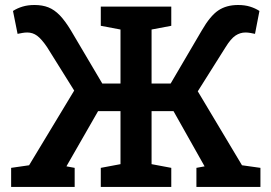

<svg xmlns="http://www.w3.org/2000/svg" viewBox="-20 -737 1068 757"><path d="M23.9 0V-75.2L94.7 -85.4L272.5 -379.9L165.5 -551.3Q143.6 -583.5 126.2 -596.2Q108.9 -608.9 87.4 -608.9Q78.1 -608.9 68.6 -607.2Q59.1 -605.5 49.3 -603.5L31.2 -693.8Q47.9 -704.6 68.6 -710.9Q89.4 -717.3 116.2 -717.3Q147 -717.3 170.7 -708Q194.3 -698.7 215.6 -676.8Q236.8 -654.8 259.8 -616.7L383.3 -407.7H455.1V-620.6L377.4 -635.3V-710.9H655.3V-635.3L577.6 -620.6V-407.7H652.8L775.4 -616.7Q808.6 -674.3 840.6 -695.8Q872.6 -717.3 918.5 -717.3Q945.3 -717.3 965.8 -710.9Q986.3 -704.6 1002.9 -693.8L985.4 -603.5Q976.1 -605.5 966.6 -607.2Q957 -608.9 947.8 -608.9Q926.8 -608.9 908.4 -596.7Q890.1 -584.5 869.6 -551.3L759.8 -377L934.1 -85.4L1006.8 -75.2V0H754.4V-75.2L786.6 -81.1L785.6 -83L664.1 -298.8H577.6V-89.8L655.3 -75.2V0H377.4V-75.2L455.1 -89.8V-298.8H366.7L243.2 -83.5L242.2 -81.1L274.4 -75.2V0Z"/></svg>

Font: Roboto Slab LO Medium
Style: Regular
Weight: 500
Designer: Google
Version: Version 2.000